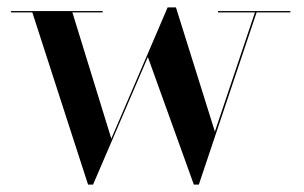

<svg xmlns="http://www.w3.org/2000/svg" viewBox="-20 -490 824 520"><path d="M766.5 -460V-456.5H675L518.5 10H505L380.5 -335.5L232 10H218.5L67.5 -456.5H10V-460H258V-456.5H176L281.5 -114.5L434 -470H456.5L562 -133.5L670.5 -456.5H570.5V-460Z"/></svg>

Font: Bodoni Moda 48pt Medium
Style: Regular
Weight: 500
Designer: Owen Earl
Foundry: indestructible type
Version: Version 2.005